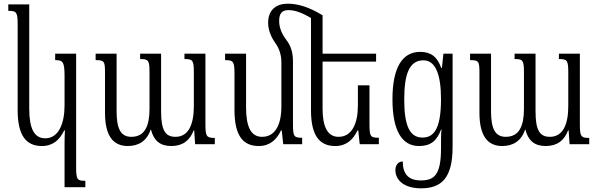

<svg xmlns="http://www.w3.org/2000/svg" viewBox="-20 -784 3255 1044"><path d="M331 234H444V199C400 199 394 194 394 123V-492H280V-457C319 -457 331 -451 331 -374V-210C331 -113 299 -32 226 -32C165 -32 139 -87 139 -193V-760H25V-725C69 -725 76 -719 76 -652V-185C76 -47 122 10 208 10C268 10 305 -24 329 -75H333C332 -53 331 -25 331 -3Z M983 -492V-463C1029 -463 1034 -456 1034 -388V-207C1034 -109 1006 -40 934 -40C878 -40 856 -77 856 -179V-492H742V-463C788 -463 793 -456 793 -388V-193C793 -100 768 -40 694 -40C636 -40 614 -85 614 -179V-492H500V-457C547 -457 551 -452 551 -386V-171C551 -47 594 10 675 10C734 10 779 -18 799 -79H801C816 -19 851 10 911 10C974 10 1012 -20 1033 -75H1036L1041 0H1148V-34C1102 -34 1097 -43 1097 -110V-492Z M1438 -660C1438 -626 1451 -586 1477 -550C1500 -519 1510 -481 1510 -447V-205C1510 -108 1478 -40 1405 -40C1344 -40 1318 -95 1318 -201V-492H1204V-457C1248 -457 1255 -451 1255 -384V-185C1255 -47 1301 10 1387 10C1447 10 1484 -24 1508 -75H1512L1520 0H1623V-35C1579 -35 1573 -40 1573 -111V-449C1573 -494 1564 -532 1537 -567C1507 -606 1498 -641 1498 -670C1498 -708 1511 -729 1548 -729C1582 -729 1621 -716 1671 -686V-185C1671 -47 1717 10 1803 10C1863 10 1900 -24 1924 -75H1928L1936 0H2040V-35C1995 -35 1989 -40 1989 -111V-320H1926V-210C1926 -113 1894 -40 1821 -40C1761 -40 1734 -95 1734 -193V-449H2025V-492H1734V-701C1658 -747 1598 -764 1545 -764C1487 -764 1438 -735 1438 -660Z M2269 240C2379 240 2441 186 2441 15V-492H2391L2383 -415H2379C2358 -475 2323 -502 2265 -502C2167 -502 2114 -416 2114 -244C2114 -70 2168 10 2258 10C2322 10 2355 -18 2378 -79H2381C2378 -57 2378 -47 2378 -2V23C2378 169 2340 197 2268 197C2201 197 2170 162 2170 94C2144 94 2130 115 2130 141C2130 198 2181 240 2269 240ZM2277 -36C2206 -36 2178 -104 2178 -243C2178 -382 2206 -456 2282 -456C2348 -456 2378 -380 2378 -244C2378 -73 2333 -36 2277 -36Z M3019 -492V-463C3065 -463 3070 -456 3070 -388V-207C3070 -109 3042 -40 2970 -40C2914 -40 2892 -77 2892 -179V-492H2778V-463C2824 -463 2829 -456 2829 -388V-193C2829 -100 2804 -40 2730 -40C2672 -40 2650 -85 2650 -179V-492H2536V-457C2583 -457 2587 -452 2587 -386V-171C2587 -47 2630 10 2711 10C2770 10 2815 -18 2835 -79H2837C2852 -19 2887 10 2947 10C3010 10 3048 -20 3069 -75H3072L3077 0H3184V-34C3138 -34 3133 -43 3133 -110V-492Z"/></svg>

Font: Noto Serif Armenian ExtraCondensed
Style: Regular
Weight: 400
Width: 2
Designer: Monotype Design Team
Foundry: Monotype Imaging Inc.
Version: Version 2.008